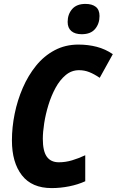

<svg xmlns="http://www.w3.org/2000/svg" viewBox="-20 -952 597 982"><path d="M244 10Q143 10 92 -55.5Q41 -121 41 -234Q41 -301 55 -370Q69 -439 96.5 -502.5Q124 -566 164.5 -616Q205 -666 259.5 -695Q314 -724 381 -724Q431 -724 475 -712.5Q519 -701 557 -675L490 -554Q462 -573 437 -583Q412 -593 384 -593Q346 -593 316 -568Q286 -543 264 -502.5Q242 -462 227.5 -414.5Q213 -367 206 -321.5Q199 -276 199 -242Q199 -179 219.5 -150.5Q240 -122 281 -122Q315 -122 348.5 -132Q382 -142 416 -158V-25Q379 -8 334 1Q289 10 244 10ZM398 -777Q364 -777 345 -793Q326 -809 326 -840Q326 -879 349 -905.5Q372 -932 417 -932Q451 -932 470 -917Q489 -902 489 -870Q489 -831 466.5 -804Q444 -777 398 -777Z"/></svg>

Font: Noto Sans Condensed ExtraBold
Style: Italic
Weight: 800
Width: 3
Italic angle: -12°
Designer: Monotype Design Team
Foundry: Monotype Imaging Inc.
Version: Version 2.013; ttfautohint (v1.8.4.7-5d5b)